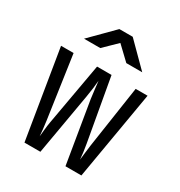

<svg xmlns="http://www.w3.org/2000/svg" viewBox="-183 -910 967 1034"><g transform="rotate(30 300.0 -392.5)"><path d="M121 0 31 -550H109L165 -162Q168 -140 171 -113.5Q174 -87 175 -70Q177 -87 179.5 -113.5Q182 -140 186 -162L255 -550H345L414 -162Q418 -140 421.5 -113.5Q425 -87 426 -70Q428 -87 431 -113.5Q434 -140 437 -162L495 -550H569L475 0H376L313 -380Q309 -408 305.5 -439.5Q302 -471 300 -488Q299 -471 295 -439.5Q291 -408 286 -380L220 0ZM119 -645 258 -785H341L481 -645H382L300 -723L220 -645Z"/></g></svg>

Font: JetBrainsMonoNL NF
Style: Regular
Weight: 400
Designer: Philipp Nurullin, Konstantin Bulenkov
Foundry: JetBrains
Version: Version 2.304; ttfautohint (v1.8.4.7-5d5b);Nerd Fonts 3.2.1